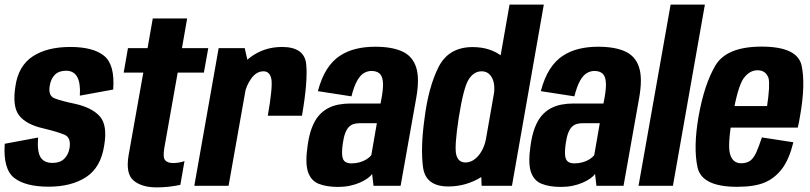

<svg xmlns="http://www.w3.org/2000/svg" viewBox="-21 -805 3509 832"><path d="M190 4Q288 4 352 -37.5Q416 -79 430.5 -174.5Q445.5 -262.5 411.5 -300.8Q377.5 -339 302.5 -355.5Q244.5 -367.5 215.8 -378.8Q187 -390 194.5 -433Q199 -463 216.5 -480.8Q234 -498.5 265.5 -498.5Q299 -498.5 313.8 -471.2Q328.5 -444 325 -390.5L469.5 -417Q477.5 -524 430.5 -562.8Q383.5 -601.5 283.5 -601.5Q183 -601.5 121 -560.8Q59 -520 46 -432.5Q31.5 -343 62.5 -304Q93.5 -265 167.5 -248.5Q229.5 -233.5 258.5 -221.2Q287.5 -209 280.5 -164Q275.5 -134.5 257.2 -116.8Q239 -99 206.5 -99Q170 -99 154.8 -123.5Q139.5 -148 144 -209L-0.5 -182Q-8 -71.5 41 -33.8Q90 4 190 4Z M657.5 7Q710 7 760.5 -4L778.5 -107Q755 -98.5 729 -98.5Q705.5 -98.5 694.8 -110.5Q684 -122.5 691 -163.5L749 -490.5H862.5L881.5 -596.5H767.5L790 -725H641L618.5 -596.5H533.5L515 -490.5H600L536.5 -133.5Q522.5 -52 558 -22.5Q593.5 7 657.5 7Z M1139.5 -303.5H1287.5Q1313.5 -453.5 1305.8 -527.5Q1298 -601.5 1201 -601.5Q1122.5 -601.5 1062 -555.5Q1001.5 -509.5 986.5 -422L1039.5 -399.5Q1046 -434.5 1068.2 -465.2Q1090.5 -496 1121 -496Q1148 -496 1154.8 -463Q1161.5 -430 1139.5 -303.5ZM821 0H969.5L1059.5 -507.5L1039.5 -596.5H926.5Z M1444.5 5Q1471 5 1494.8 0Q1518.5 -5 1538 -13.5Q1557.5 -22 1571.2 -31.8Q1585 -41.5 1591.5 -51.5L1597.5 0H1715L1782.5 -379.5Q1798 -466 1782 -514.2Q1766 -562.5 1721.2 -582.5Q1676.5 -602.5 1605 -602.5Q1560 -602.5 1521.8 -593.2Q1483.5 -584 1451.5 -563Q1419.5 -542 1395.5 -504.5Q1371.5 -467 1356.5 -410L1502 -387.5Q1513 -431.5 1526.8 -455.5Q1540.5 -479.5 1556.2 -488.5Q1572 -497.5 1588.5 -497.5Q1609.5 -497.5 1622.2 -487.8Q1635 -478 1638 -453Q1641 -428 1633 -383L1628 -356.5H1498.5Q1471.5 -356.5 1446 -351.8Q1420.5 -347 1398.5 -335Q1376.5 -323 1359.2 -302.5Q1342 -282 1330 -250.2Q1318 -218.5 1312 -174Q1301 -100 1313.2 -61.5Q1325.5 -23 1359 -9Q1392.5 5 1444.5 5ZM1502 -97Q1486 -97 1475.5 -103.5Q1465 -110 1462.2 -128.5Q1459.5 -147 1464.5 -183.5Q1468.5 -212 1475.5 -229.5Q1482.5 -247 1491.8 -255.8Q1501 -264.5 1512.2 -267.8Q1523.5 -271 1536.5 -271H1612L1588 -132.5Q1580.5 -123 1567.5 -114.8Q1554.5 -106.5 1537.5 -101.8Q1520.5 -97 1502 -97Z M2066 0H2197.5L2335.5 -785H2187L2063 -78.5ZM1922 3Q1999.5 3 2065.8 -38.5Q2132 -80 2145 -149.5L2087 -211.5Q2077.5 -160 2052.2 -130.5Q2027 -101 1996 -101Q1964.5 -101 1956 -135Q1947.5 -169 1967 -295.5Q1987.5 -425 2009.8 -460.5Q2032 -496 2066 -496Q2096.5 -496 2111.5 -467Q2126.5 -438 2118 -387.5L2197 -447.5Q2209.5 -517 2157 -559Q2104.5 -601 2027 -601Q1923 -601 1879 -513.8Q1835 -426.5 1818 -287Q1801 -162.5 1812.2 -79.8Q1823.5 3 1922 3Z M2410.5 5Q2437 5 2460.8 0Q2484.5 -5 2504 -13.5Q2523.5 -22 2537.2 -31.8Q2551 -41.5 2557.5 -51.5L2563.5 0H2681L2748.5 -379.5Q2764 -466 2748 -514.2Q2732 -562.5 2687.2 -582.5Q2642.5 -602.5 2571 -602.5Q2526 -602.5 2487.8 -593.2Q2449.5 -584 2417.5 -563Q2385.5 -542 2361.5 -504.5Q2337.5 -467 2322.5 -410L2468 -387.5Q2479 -431.5 2492.8 -455.5Q2506.5 -479.5 2522.2 -488.5Q2538 -497.5 2554.5 -497.5Q2575.5 -497.5 2588.2 -487.8Q2601 -478 2604 -453Q2607 -428 2599 -383L2594 -356.5H2464.5Q2437.5 -356.5 2412 -351.8Q2386.5 -347 2364.5 -335Q2342.5 -323 2325.2 -302.5Q2308 -282 2296 -250.2Q2284 -218.5 2278 -174Q2267 -100 2279.2 -61.5Q2291.5 -23 2325 -9Q2358.5 5 2410.5 5ZM2468 -97Q2452 -97 2441.5 -103.5Q2431 -110 2428.2 -128.5Q2425.5 -147 2430.5 -183.5Q2434.5 -212 2441.5 -229.5Q2448.5 -247 2457.8 -255.8Q2467 -264.5 2478.2 -267.8Q2489.5 -271 2502.5 -271H2578L2554 -132.5Q2546.5 -123 2533.5 -114.8Q2520.5 -106.5 2503.5 -101.8Q2486.5 -97 2468 -97Z M2746 0H2895L3033.5 -785H2885Z M3173 4.5 3191 -97.5Q3154.5 -97.5 3143 -136Q3130.5 -174 3153 -299.5Q3175.5 -428 3200.5 -464.5Q3226.5 -500.5 3261.5 -500.5Q3298 -500.5 3309.5 -466Q3316.5 -435 3303 -345.5H3147.5L3131.5 -252H3436Q3441.5 -274.5 3445.5 -300Q3470.5 -439.5 3452.5 -521.5Q3434 -603 3279.5 -603Q3127.5 -603 3079 -521Q3031 -440 3006 -300Q2983 -166 3001.5 -80.5Q3019.5 4.5 3173 4.5ZM3191 -97.5 3173 4.5Q3250 4.5 3294.5 -15Q3338 -34 3368.5 -74.5Q3398.5 -114.5 3417 -188.5L3280.5 -209.5Q3268.5 -173 3256.5 -145Q3243.5 -117.5 3228.5 -107.5Q3212.5 -97.5 3191 -97.5Z"/></svg>

Font: Anybody Condensed
Style: Bold Italic
Weight: 700
Width: 3
Italic angle: -10°
Version: Version 1.113;gftools[0.9.25]